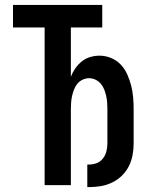

<svg xmlns="http://www.w3.org/2000/svg" viewBox="-20 -755 640 783"><path d="M336 8V-84H343Q360 -84 375 -90Q390 -96 400 -109Q410 -122 414 -138Q418 -154 418 -170V-310Q418 -323 417 -337Q416 -351 413 -364Q410 -377 405 -390Q400 -403 391 -413.5Q382 -424 369.5 -430Q357 -436 343 -436Q330 -436 317 -430Q304 -424 295.5 -413.5Q287 -403 282 -390Q277 -377 274 -364Q271 -351 270 -337Q269 -323 269 -310V0H162V-643H33V-735H397V-643H269V-442Q276 -460 287 -476Q298 -492 313.5 -504.5Q329 -517 348 -522.5Q367 -528 386 -528Q410 -528 433 -518.5Q456 -509 472.5 -491.5Q489 -474 499 -451.5Q509 -429 515 -405.5Q521 -382 523 -358Q525 -334 525 -310V-170Q525 -146 520.5 -122Q516 -98 505 -76.5Q494 -55 476.5 -38Q459 -21 437 -10.5Q415 0 391.5 4Q368 8 343 8Z"/></svg>

Font: Iosevka SS04 Semibold Extended
Style: Regular
Weight: 600
Width: 7
Monospace: yes
Designer: Belleve Invis
Foundry: Belleve Invis
Version: Version 19.0.0; ttfautohint (v1.8.4)